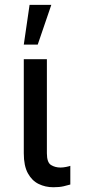

<svg xmlns="http://www.w3.org/2000/svg" viewBox="-20 -776 392 803"><path d="M79.5 -528.4H176.1V-134.9Q176.1 -96.6 193.4 -85.9Q210.6 -75.3 233 -75.3Q243.6 -75.3 256.2 -77.8Q268.8 -80.3 274.1 -82.4V-4.3Q263.5 -1.1 246.1 3Q228.7 7.1 203.1 7.1Q169.7 7.1 141.7 -6.6Q113.6 -20.2 96.6 -51.3Q79.5 -82.4 79.5 -134.9ZM79.5 -589.5 103.7 -755.7H194.6L137.8 -589.5Z"/></svg>

Font: Interface
Style: Regular
Weight: 400
Designer: Rasmus Andersson
Foundry: rsms
Version: Version 1.8